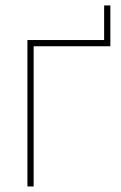

<svg xmlns="http://www.w3.org/2000/svg" viewBox="-20 -674 436 694"><path d="M356.4 -529.3V-654.3H378.9V-529.3ZM378.9 -529.3V-506.8H101.6V0H79.1V-529.3Z"/></svg>

Font: Inter 24pt Thin
Style: Regular
Weight: 250
Designer: Rasmus Andersson
Foundry: rsms
Version: Version 4.001;git-66647c0bb